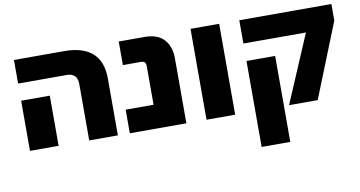

<svg xmlns="http://www.w3.org/2000/svg" viewBox="-80 -818 2377 1267"><g transform="rotate(-10 1108.5 -184.5)"><path d="M467 0V-379Q467 -415 448.5 -433Q430 -451 398 -451H70V-609H407Q532 -609 595.5 -552Q659 -495 659 -382V0ZM70 0V-336H262V0Z M739 0V-158H926V-416Q926 -434 918.5 -442.5Q911 -451 892 -451H772V-609H945Q1033 -609 1075.5 -561.5Q1118 -514 1118 -435V0Z M1253 0V-609H1445V0Z M1806 0 1999 -453H1580V-609H2197V-498L1998 0ZM1580 240V-336H1772V240Z"/></g></svg>

Font: Noto Sans Hebrew Black
Style: Regular
Weight: 900
Designer: Monotype Design Team
Foundry: Monotype Imaging Inc.
Version: Version 2.003